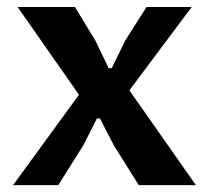

<svg xmlns="http://www.w3.org/2000/svg" viewBox="-20 -538 608 558"><path d="M18.1 0 209.5 -262.7 31.2 -517.6H197.8L257.3 -419.9L295.9 -339.8H304.7L343.8 -419.9L405.8 -517.6H537.1L356 -275.4L549.3 0H383.3L311 -115.2L270.5 -193.8H261.7L222.7 -116.7L149.4 0Z"/></svg>

Font: Proza Libre
Style: SemiBold
Weight: 600
Designer: Jasper de Waard
Foundry: Jasper de Waard
Version: Version 1.000; ttfautohint (v1.4.1.8-43bc) -l 8 -r 50 -G 200